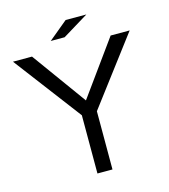

<svg xmlns="http://www.w3.org/2000/svg" viewBox="-129 -981 978 1109"><g transform="rotate(-15 360.0 -427.0)"><path d="M367.2 -878.9H491.2L335.9 -784.2H252.9ZM11.2 -725.1H125L360.4 -399.9L595.2 -725.1H709L405.3 -323.2V24.9H315.4V-323.2Z"/></g></svg>

Font: FORM UDPGothic
Style: Regular
Weight: 400
Foundry: Pronama LLC
Version: Version 1.05101